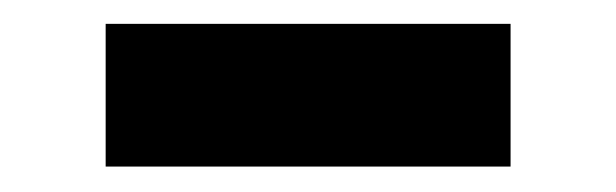

<svg xmlns="http://www.w3.org/2000/svg" viewBox="-20 -375 504 157"><path d="M397.5 -355.5V-238.8H66.4V-355.5Z"/></svg>

Font: Inter 17pt
Style: Bold
Weight: 700
Version: Version 4.001;git-66647c0bb